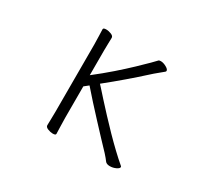

<svg xmlns="http://www.w3.org/2000/svg" viewBox="-139 -934 1279 1175"><g transform="rotate(30 500.0 -347.0)"><path d="M289 -589Q289 -620 287.5 -649Q286 -678 286 -695Q286 -705 307 -705Q324 -705 342.5 -697.5Q361 -690 361 -677Q361 -665 360 -639.5Q359 -614 359 -588V-412Q422 -461 477.5 -509.5Q533 -558 576 -599Q619 -640 645.5 -666.5Q672 -693 677 -699Q681 -704 693 -704Q711 -704 732 -692.5Q753 -681 753 -670Q753 -665 749 -662Q734 -649 714 -633Q694 -617 669 -594Q623 -552 564 -501.5Q505 -451 439 -398Q440 -398 457.5 -378Q475 -358 505 -325Q535 -292 572.5 -251.5Q610 -211 650.5 -169.5Q691 -128 730 -91Q769 -54 801 -27Q805 -24 805 -20Q805 -10 785 -0.5Q765 9 743 9Q733 9 724 6Q715 3 710 -4Q704 -12 696 -22Q688 -32 676 -45Q649 -73 613.5 -111Q578 -149 538 -192Q498 -235 459.5 -277.5Q421 -320 389 -357L359 -333V-111Q359 -77 360.5 -46.5Q362 -16 362 1Q362 11 341 11Q325 11 306 3.5Q287 -4 287 -17Q287 -29 288 -56Q289 -83 289 -112Z"/></g></svg>

Font: Moon Stars Kai T
Style: Regular
Weight: 400
Designer: GuiWonder
Version: Version 1.101